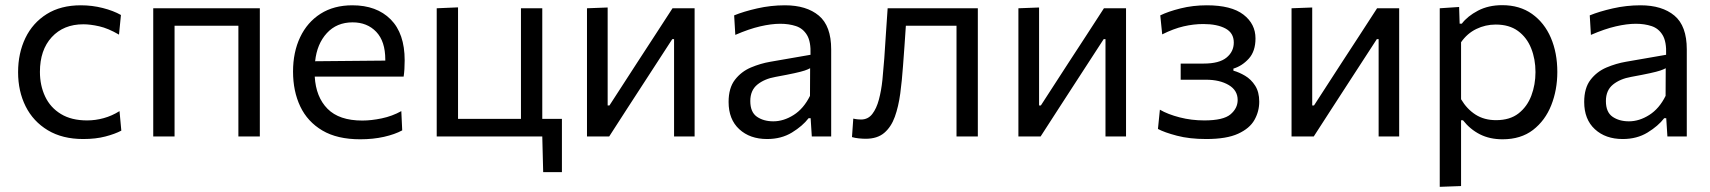

<svg xmlns="http://www.w3.org/2000/svg" viewBox="-20 -528 6616 743"><path d="M302 10Q221.5 10 165 -24Q108.5 -58 79.2 -116.5Q50 -175 50 -248.5Q50 -322 78.2 -380.8Q106.5 -439.5 160.8 -473.5Q215 -507.5 293 -507.5Q336.5 -507.5 377.8 -497Q419 -486.5 448 -470L440.5 -394Q398.5 -418.5 364 -426.2Q329.5 -434 302.5 -434Q226 -434 180.2 -384.2Q134.5 -334.5 134.5 -250Q134.5 -197 154.8 -154.2Q175 -111.5 215.8 -86.8Q256.5 -62 317 -62Q349.5 -62 381.2 -70.8Q413 -79.5 442.5 -98L449.5 -22.5Q425 -9.5 387.8 0.2Q350.5 10 302 10Z M573 0V-496H985.5V0H902.5V-428.5H655.5V0Z M1374 11Q1285 11 1227.5 -23Q1170 -57 1142 -116Q1114 -175 1114 -251Q1114 -326 1141.5 -384Q1169 -442 1220.5 -474.8Q1272 -507.5 1343.5 -507.5Q1437.5 -507.5 1491.8 -453Q1546 -398.5 1546 -294.5Q1546 -258 1542 -231.5H1198Q1202.5 -152.5 1247.5 -107Q1292.5 -61.5 1382 -61.5Q1417 -61.5 1457.5 -70Q1498 -78.5 1533 -98L1536.5 -23.5Q1508 -8 1466 1.5Q1424 11 1374 11ZM1344.5 -441.5Q1283 -441.5 1244.8 -399.8Q1206.5 -358 1199.5 -291L1471 -293.5Q1471 -295 1471 -297.5Q1471 -368 1436 -404.8Q1401 -441.5 1344.5 -441.5Z M2082 138 2078.5 0H1670V-496L1752.5 -499.5V-68H1996V-496H2078.5V-68H2154.5V138Z M2251.5 0V-496L2331.5 -499V-120H2338.5L2445 -284.5Q2479.5 -337.5 2514.2 -390.8Q2549 -444 2582.5 -496H2668V0H2588.5V-376.5H2581.5L2476 -214Q2441 -160 2406.2 -106.5Q2371.5 -53 2337.5 0Z M2948.5 10Q2882 10 2840.8 -28Q2799.5 -66 2799.5 -133.5Q2799.5 -187.5 2824 -219.2Q2848.5 -251 2885.8 -266.8Q2923 -282.5 2961 -289L3116.5 -316Q3118.5 -366.5 3103 -392.2Q3087.5 -418 3060.2 -427Q3033 -436 2999.5 -436Q2965 -436 2921.8 -426Q2878.5 -416 2825.5 -393L2821 -468.5Q2857.5 -483.5 2910.2 -495.5Q2963 -507.5 3017.5 -507.5Q3101 -507.5 3148.8 -467.5Q3196.5 -427.5 3196.5 -337V0H3121.5L3117 -70.5H3109Q3086 -40.5 3044.8 -15.2Q3003.5 10 2948.5 10ZM2972.5 -58.5Q3012.5 -58.5 3051.2 -83Q3090 -107.5 3114.5 -157L3115 -264Q3107 -259.5 3093.8 -255Q3080.5 -250.5 3054.2 -244.8Q3028 -239 2981.5 -230.5Q2938.5 -223 2911 -200.8Q2883.5 -178.5 2883.5 -137Q2883.5 -94 2909.2 -76.2Q2935 -58.5 2972.5 -58.5Z M3330 9Q3318.5 9 3303.5 7.5Q3288.5 6 3277 2.5L3282 -69Q3290.5 -67 3298.8 -66.2Q3307 -65.5 3312 -65.5Q3339 -65.5 3355.5 -86.8Q3372 -108 3381.2 -142.8Q3390.5 -177.5 3394.8 -219.2Q3399 -261 3402 -302Q3405 -351.5 3408.5 -400.5Q3412 -449.5 3415 -496H3764V0H3681.5V-428.5H3485.5Q3483 -390 3480.2 -350.5Q3477.5 -311 3474.5 -273Q3470.5 -216.5 3463.8 -166Q3457 -115.5 3442.8 -76Q3428.5 -36.5 3401.8 -13.8Q3375 9 3330 9Z M3921 0V-496L4001 -499V-120H4008L4114.5 -284.5Q4149 -337.5 4183.8 -390.8Q4218.5 -444 4252 -496H4337.5V0H4258V-376.5H4251L4145.5 -214Q4110.5 -160 4075.8 -106.5Q4041 -53 4007 0Z M4648 10Q4583 10 4534.5 -2.8Q4486 -15.5 4461 -29L4468.5 -103.5Q4499.5 -85.5 4545 -73.8Q4590.5 -62 4640.5 -62Q4714 -62 4741.8 -85.5Q4769.5 -109 4769.5 -141Q4769.5 -178.5 4734.8 -199Q4700 -219.5 4647 -219.5H4549V-282H4638Q4698 -282 4726.2 -305Q4754.5 -328 4754.5 -363.5Q4754.5 -400.5 4722.2 -417.8Q4690 -435 4636.5 -435Q4599 -435 4560.2 -426Q4521.5 -417 4477.5 -395L4470 -468.5Q4500.5 -483.5 4548.5 -495.5Q4596.5 -507.5 4650 -507.5Q4745 -507.5 4791.8 -471.5Q4838.5 -435.5 4838.5 -379.5Q4838.5 -329.5 4812.5 -301Q4786.5 -272.5 4753 -262.5V-254.5Q4775 -248.5 4798.2 -234.8Q4821.5 -221 4837.2 -196.5Q4853 -172 4853 -134.5Q4853 -97 4834.5 -64Q4816 -31 4771.2 -10.5Q4726.5 10 4648 10Z M4978 0V-496L5058 -499V-120H5065L5171.5 -284.5Q5206 -337.5 5240.8 -390.8Q5275.5 -444 5309 -496H5394.5V0H5315V-376.5H5308L5202.5 -214Q5167.5 -160 5132.8 -106.5Q5098 -53 5064 0Z M5551.5 195V-496L5626.5 -501L5628.5 -436.5H5637Q5659 -465.5 5699.5 -486.8Q5740 -508 5793 -508Q5861 -508 5908.8 -474Q5956.5 -440 5981.5 -381.8Q6006.5 -323.5 6006.5 -249.5Q6006.5 -180 5983 -120.8Q5959.5 -61.5 5912.5 -25.2Q5865.5 11 5794.5 11Q5745 11 5707 -8.2Q5669 -27.5 5641.5 -62.5H5634V192ZM5769.5 -63Q5823 -63 5856.5 -89.2Q5890 -115.5 5906 -158Q5922 -200.5 5922 -249Q5922 -299.5 5905.2 -341.2Q5888.5 -383 5854.5 -408Q5820.5 -433 5768 -433Q5728.5 -433 5693 -415.8Q5657.5 -398.5 5634 -364.5V-144Q5656.5 -106 5690 -84.5Q5723.5 -63 5769.5 -63Z M6259.5 10Q6193 10 6151.8 -28Q6110.5 -66 6110.5 -133.5Q6110.5 -187.5 6135 -219.2Q6159.5 -251 6196.8 -266.8Q6234 -282.5 6272 -289L6427.5 -316Q6429.5 -366.5 6414 -392.2Q6398.5 -418 6371.2 -427Q6344 -436 6310.5 -436Q6276 -436 6232.8 -426Q6189.5 -416 6136.5 -393L6132 -468.5Q6168.5 -483.5 6221.2 -495.5Q6274 -507.5 6328.5 -507.5Q6412 -507.5 6459.8 -467.5Q6507.5 -427.5 6507.5 -337V0H6432.5L6428 -70.5H6420Q6397 -40.5 6355.8 -15.2Q6314.5 10 6259.5 10ZM6283.5 -58.5Q6323.5 -58.5 6362.2 -83Q6401 -107.5 6425.5 -157L6426 -264Q6418 -259.5 6404.8 -255Q6391.5 -250.5 6365.2 -244.8Q6339 -239 6292.5 -230.5Q6249.5 -223 6222 -200.8Q6194.5 -178.5 6194.5 -137Q6194.5 -94 6220.2 -76.2Q6246 -58.5 6283.5 -58.5Z"/></svg>

Font: Commissioner
Style: Regular
Weight: 400
Designer: Kostas Bartsokas
Foundry: Kostas Bartsokas
Version: Version 1.000; ttfautohint (v1.8.3)